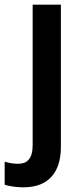

<svg xmlns="http://www.w3.org/2000/svg" viewBox="-67 -563 354 823"><path d="M33 240C145 240 194 171 194 67V-543H73V59C73 119 48 139 11 139C-10 139 -27 136 -47 130V229C-28 235 4 240 33 240Z"/></svg>

Font: Noto Sans Ethiopic SemiCondensed SemiBold
Style: Regular
Weight: 600
Width: 4
Designer: Monotype Design Team
Foundry: Monotype Imaging Inc.
Version: Version 2.102